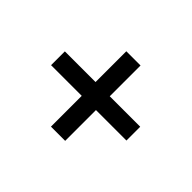

<svg xmlns="http://www.w3.org/2000/svg" viewBox="-84 -701 635 635"><g transform="rotate(45 233.0 -384.0)"><path d="M200 -207V-351H56.5V-415.5H200V-559.5H266.5V-415.5H409V-351H266.5V-207Z"/></g></svg>

Font: Big Shoulders Text Thin
Style: Regular
Weight: 400
Version: Version 2.002